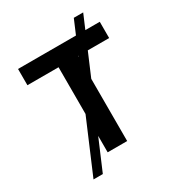

<svg xmlns="http://www.w3.org/2000/svg" viewBox="-216 -961 1096 1194"><g transform="rotate(-30 332.0 -364.0)"><path d="M101.6 102.1 498 -829.6H565.4L168.5 102.1ZM38.6 -610.8V-727.5H625.5V-610.8H402.3V0H262.2V-610.8Z"/></g></svg>

Font: Inter Cardless
Style: Bold
Weight: 700
Designer: Rasmus Andersson
Foundry: rsms
Version: Version 4.001;git-9221beed3